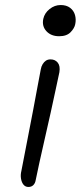

<svg xmlns="http://www.w3.org/2000/svg" viewBox="-20 -732 321 763"><path d="M93 11Q81 11 73.5 2Q66 -7 63.5 -22Q61 -37 65 -53Q81 -137 92.5 -195Q104 -253 112 -296Q120 -339 127 -376.5Q134 -414 142 -456Q144 -468 149.5 -477Q155 -486 162.5 -491Q170 -496 181 -496Q199 -496 209.5 -483Q220 -470 216 -445Q211 -422 202 -379.5Q193 -337 181.5 -285Q170 -233 158 -181Q146 -129 136.5 -85.5Q127 -42 122 -17Q120 -4 112.5 3.5Q105 11 93 11ZM215 -588Q183 -588 164.5 -608Q146 -628 152 -657Q157 -680 177 -696Q197 -712 221 -712Q244 -712 258.5 -701Q273 -690 278 -672.5Q283 -655 279 -636Q276 -620 260.5 -604Q245 -588 215 -588Z"/></svg>

Font: Shantell Sans Light Light
Style: Italic
Weight: 300
Italic angle: -11°
Version: Version 1.008;[ac192a2d6]